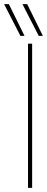

<svg xmlns="http://www.w3.org/2000/svg" viewBox="-83 -912 229 932"><path d="M53 0V-700H73V0ZM105 -738 26 -892H49L125 -738ZM16 -738 -63 -892H-40L36 -738Z"/></svg>

Font: Georama Condensed Thin
Style: Regular
Weight: 100
Width: 3
Designer: Jean-Baptiste Levee
Foundry: Production Type
Version: Version 1.000